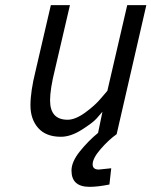

<svg xmlns="http://www.w3.org/2000/svg" viewBox="-20 -520 587 744"><path d="M339 117Q339 137 363 137L411 132L404 195Q359 204 327 204Q257 204 257 141Q257 107 289.5 66.5Q322 26 360 -5L377 -87Q368 -76 353.5 -60Q339 -44 296.5 -17Q254 10 216 10Q158 10 128 -24Q98 -58 98 -112Q98 -166 118 -246L177 -500H251L193 -251Q174 -175 174 -131Q174 -56 242 -56Q272 -56 310.5 -84Q349 -112 372 -140L396 -168L473 -500H547L432 0Q402 21 370.5 57Q339 93 339 117Z"/></svg>

Font: TitilliumWebItalic
Style: Italic
Weight: 400
Italic angle: -13°
Version: Version 1.001;PS 57.000;hotconv 1.0.70;makeotf.lib2.5.55311